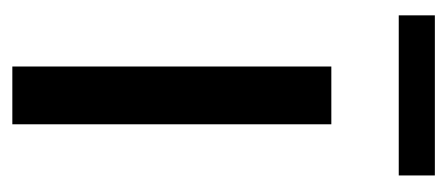

<svg xmlns="http://www.w3.org/2000/svg" viewBox="-232 -510 742 319"><g transform="rotate(90 139.5 -351.0)"><path d="M91 0V-530H187V0ZM6 -642V-702H272V-642Z"/></g></svg>

Font: Montserrat Z Med
Style: Regular
Weight: 500
Designer: Julieta Ulanovsky
Foundry: Julieta Ulanovsky
Version: Version 8.000